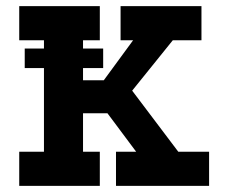

<svg xmlns="http://www.w3.org/2000/svg" viewBox="-20 -609 741 629"><path d="M61 -450H318V-386H61ZM43 -589H307V-477H252V-346H320L416 -477H375V-589H640V-477H546L413 -312L564 -112H665V0H360V-112H426L332 -238H252V-112H307V0H43V-112H124V-477H43Z"/></svg>

Font: Podkova ExtraBold
Style: Regular
Weight: 800
Designer: Ilya Yudin
Foundry: Cyreal (www.cyreal.org)
Version: Version 2.103